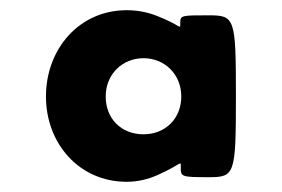

<svg xmlns="http://www.w3.org/2000/svg" viewBox="-20 -860 552 376"><path d="M70 -671C70 -579 135 -504 228 -504C250 -504 270 -509 288 -517C338 -539 334 -548 334 -531C334 -514 336 -513 388 -513C440 -513 442 -517 442 -672C442 -826 440 -830 388 -830C335 -830 333 -830 333 -815C333 -800 336 -810 287 -829C269 -836 250 -840 228 -840C135 -840 70 -764 70 -671ZM187 -671C187 -715 220 -746 261 -746C302 -746 335 -715 335 -671C335 -628 304 -597 261 -597C217 -597 187 -628 187 -671Z"/></svg>

Font: Hussar Print
Style: Bold
Weight: 700
Foundry: Cannot Into Space Fonts
Version: Version 2.00